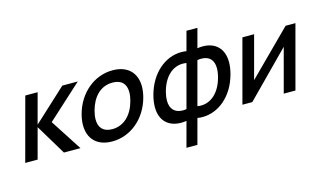

<svg xmlns="http://www.w3.org/2000/svg" viewBox="-107 -1041 2674 1593"><g transform="rotate(-15 1230.0 -244.0)"><path d="M-2.8 0H103.7L173.3 -260L329.7 0H471.7L297 -270L593.3 -540H460.3L178.7 -280L248.3 -540H142.3Z M742.1 15C903.1 15 1038.4 -101.5 1083.6 -270.5C1092.4 -303.4 1096.7 -334.3 1096.7 -362.8C1096.7 -479.2 1025 -555 894.9 -555C735.9 -555 599.4 -439.5 554.1 -270.5C545.2 -237.3 540.9 -206.1 540.9 -177.3C540.9 -60.9 612.2 15 742.1 15ZM768.5 -83.5C691.6 -83.5 654.2 -125.8 654.2 -196.4C654.2 -218.4 657.8 -243.3 665.1 -270.5C694.6 -380.5 763.5 -456.5 868.5 -456.5C946.2 -456.5 983.5 -414.1 983.5 -344C983.5 -322.1 979.8 -297.4 972.6 -270.5C943 -160 871.5 -83.5 768.5 -83.5Z M1321.8 225H1415.8L1473.6 9.5C1488.3 11.9 1503.1 13.1 1517.8 13.1C1654 13.1 1784.2 -89.9 1832.3 -269.5C1842.3 -306.6 1847 -340.4 1847 -370.8C1847 -487.7 1777.4 -553.1 1669.2 -553.1C1654.6 -553.1 1639.3 -551.9 1623.4 -549.5L1667.2 -713H1573.2L1529.4 -549.5C1514.7 -551.9 1500 -553.1 1485.4 -553.1C1349.1 -553.1 1218.5 -449.2 1170.3 -269.5C1160.4 -232.5 1155.7 -198.7 1155.7 -168.4C1155.7 -51.8 1225.3 13.1 1333.4 13.1C1348.1 13.1 1363.5 11.9 1379.6 9.5ZM1404.9 -85C1393.6 -83.2 1383 -82.3 1372.9 -82.3C1305.7 -82.3 1266.4 -122.2 1266.4 -195.1C1266.4 -217 1269.9 -241.8 1277.3 -269.5C1309.5 -389.5 1382.9 -457.3 1472 -457.3C1482.4 -457.3 1493.1 -456.4 1503.9 -454.5ZM1498.9 -85 1597.9 -454.5C1610 -456.4 1621.3 -457.4 1632 -457.4C1699.3 -457.4 1737 -419.1 1737 -347.5C1737 -324.8 1733.2 -298.7 1725.3 -269.5C1692.8 -148.2 1617.1 -82.2 1530 -82.2C1519.8 -82.2 1509.4 -83.2 1498.9 -85Z M2462.8 -540H2378.3L2009.2 -172L2107.8 -540H2007.3L1862.7 0H1947.7L2318.3 -375.5L2217.7 0H2318.2Z"/></g></svg>

Font: Manrope
Style: SemiBoldItalic
Weight: 600
Italic angle: -15°
Designer: Mikhail Sharanda
Foundry: Mikhail Sharanda
Version: Version 4.502;hotconv 1.0.109;makeotfexe 2.5.65596